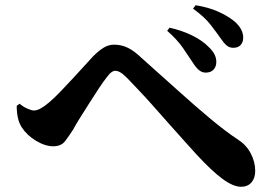

<svg xmlns="http://www.w3.org/2000/svg" viewBox="-20 -757 1040 735"><path d="M873 -574Q858 -574 847 -583.5Q836 -593 822 -614Q808 -634 785.5 -663Q763 -692 719 -724L729 -737Q778 -729 814 -713Q850 -697 874 -678Q911 -648 911 -613Q911 -595 901 -584.5Q891 -574 873 -574ZM767 -479Q754 -479 742.5 -488Q731 -497 719 -516Q704 -539 681 -572.5Q658 -606 620 -639L629 -651Q675 -641 715 -621.5Q755 -602 779 -577Q809 -549 808 -519Q808 -502 797.5 -490.5Q787 -479 767 -479ZM903 -42Q873 -42 832 -72Q791 -102 731 -167Q713 -187 685.5 -217.5Q658 -248 626.5 -283.5Q595 -319 564.5 -353.5Q534 -388 507.5 -415.5Q481 -443 466 -459Q451 -474 440.5 -480Q430 -486 421 -486Q414 -486 406 -480Q398 -474 387 -459Q375 -444 358 -418Q341 -392 322.5 -363Q304 -334 287 -307Q270 -280 260 -261Q244 -236 229 -216.5Q214 -197 184 -197Q153 -197 118 -218Q83 -239 63 -270Q53 -286 48.5 -306Q44 -326 44 -352L55 -360Q69 -348 85 -341Q101 -334 110 -334Q121 -334 135 -341.5Q149 -349 168 -365Q188 -382 212 -407Q236 -432 260.5 -458.5Q285 -485 305.5 -507.5Q326 -530 336 -541Q357 -562 376 -574Q395 -586 417 -586Q445 -586 469.5 -574Q494 -562 521 -536Q592 -473 659.5 -412Q727 -351 786.5 -301.5Q846 -252 892 -222Q923 -202 940 -169.5Q957 -137 957 -103Q957 -75 942.5 -58.5Q928 -42 903 -42Z"/></svg>

Font: Noto Serif SC ExtraLight ExtraBold
Style: Regular
Weight: 800
Version: Version 2.002-H1;hotconv 1.1.0;makeotfexe 2.6.0